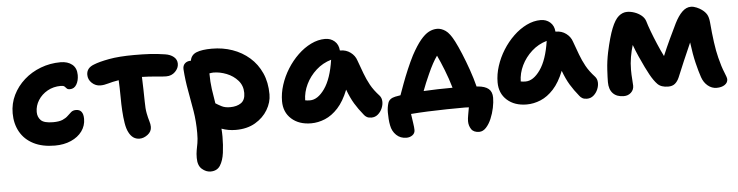

<svg xmlns="http://www.w3.org/2000/svg" viewBox="-47 -746 4717 1228"><g transform="rotate(-5 2311.5 -131.5)"><path d="M285 9Q204 9 147.5 -20Q91 -49 62 -101Q33 -153 33 -220Q33 -283 59.5 -337Q86 -391 132 -432Q178 -473 238.5 -496Q299 -519 366 -519Q412 -519 440.5 -496Q469 -473 469 -428Q469 -392 454 -367Q439 -342 412 -342Q397 -342 391.5 -348.5Q386 -355 379 -361.5Q372 -368 355 -368Q307 -368 269 -346.5Q231 -325 209 -290Q187 -255 187 -215Q187 -183 207.5 -162Q228 -141 286 -141Q325 -141 347 -150.5Q369 -160 382 -173Q395 -186 407 -196Q419 -206 438 -206Q485 -206 485 -145Q485 -101 459.5 -66Q434 -31 388.5 -11Q343 9 285 9Z M828 12Q783 12 759 -36Q747 -59 741 -96Q735 -133 732.5 -176Q730 -219 730 -260Q730 -293 729 -321Q728 -349 727 -372Q685 -365 658.5 -357Q632 -349 608 -349Q577 -349 553.5 -371Q530 -393 530 -424Q530 -468 579 -486Q613 -500 677.5 -512Q742 -524 840 -524Q896 -524 941 -521.5Q986 -519 1037 -511Q1071 -506 1092 -488.5Q1113 -471 1113 -444Q1113 -416 1090 -393Q1067 -370 1033 -370Q1011 -370 967.5 -374.5Q924 -379 877 -380Q878 -344 879.5 -300.5Q881 -257 881 -222Q881 -176 887 -145.5Q893 -115 899.5 -94.5Q906 -74 906 -57Q906 -27 880.5 -7.5Q855 12 828 12Z M1262 261Q1233 261 1207 238.5Q1181 216 1181 167Q1181 139 1185 118Q1189 97 1193.5 72.5Q1198 48 1198 8Q1198 -66 1187 -133.5Q1176 -201 1163.5 -267.5Q1151 -334 1146 -406Q1145 -429 1159 -442.5Q1173 -456 1197 -456H1198Q1204 -493 1239 -507Q1274 -521 1338 -521Q1408 -521 1469.5 -499.5Q1531 -478 1578.5 -436.5Q1626 -395 1653 -335Q1680 -275 1680 -198Q1680 -147 1651.5 -99Q1623 -51 1571 -20.5Q1519 10 1446 10Q1398 10 1355 -6Q1357 21 1357 46Q1357 99 1350.5 148.5Q1344 198 1324 229.5Q1304 261 1262 261ZM1309 -363Q1309 -311 1315.5 -263.5Q1322 -216 1330 -171Q1347 -160 1368.5 -149Q1390 -138 1422 -138Q1466 -138 1493 -157Q1520 -176 1520 -221Q1520 -268 1491 -301Q1462 -334 1419 -351Q1376 -368 1334 -368Q1328 -368 1321.5 -367Q1315 -366 1309 -365Z M1930 10Q1852 10 1804 -33Q1756 -76 1756 -147Q1756 -198 1773 -251Q1790 -304 1820 -352Q1850 -400 1889.5 -438Q1929 -476 1974 -498Q2019 -520 2065 -520Q2100 -520 2125 -498.5Q2150 -477 2153 -438H2155Q2193 -438 2221 -417Q2249 -396 2259 -365Q2276 -318 2290.5 -279Q2305 -240 2325 -203.5Q2345 -167 2381 -128Q2394 -113 2395 -91Q2396 -69 2386.5 -46.5Q2377 -24 2359 -8.5Q2341 7 2317 7Q2299 7 2287.5 0.5Q2276 -6 2269 -16Q2237 -55 2214 -93Q2191 -131 2171 -185Q2142 -112 2103 -69.5Q2064 -27 2019.5 -8.5Q1975 10 1930 10ZM1935 -137Q1985 -137 2029.5 -200Q2074 -263 2092 -384Q2037 -368 1995 -330Q1953 -292 1929 -242.5Q1905 -193 1904 -140Q1917 -137 1935 -137Z M2996 158Q2960 158 2945 135.5Q2930 113 2930 84Q2930 68 2934.5 44Q2939 20 2943 -4Q2931 -5 2918 -5Q2864 -5 2802 -4Q2740 -3 2679.5 -0.5Q2619 2 2571 6Q2575 35 2579.5 64.5Q2584 94 2584 110Q2584 131 2567.5 143Q2551 155 2529 155Q2490 155 2464 130Q2438 105 2431 67Q2427 47 2425.5 25.5Q2424 4 2424 -16Q2424 -49 2433 -77Q2442 -105 2480 -113Q2494 -116 2514 -119Q2524 -147 2540 -190.5Q2556 -234 2576 -281Q2596 -328 2616 -367Q2649 -428 2677 -461.5Q2705 -495 2731 -508.5Q2757 -522 2784 -522Q2811 -522 2838 -503.5Q2865 -485 2893 -430Q2910 -397 2930.5 -347.5Q2951 -298 2970.5 -242.5Q2990 -187 3004 -132Q3007 -132 3011 -132Q3058 -128 3080.5 -109Q3103 -90 3103 -52Q3103 -23 3095.5 13Q3088 49 3074 82Q3060 115 3040 136.5Q3020 158 2996 158ZM2708 -239Q2695 -211 2684 -184Q2673 -157 2664 -133Q2757 -138 2850 -138Q2833 -197 2810.5 -254Q2788 -311 2769 -351Q2740 -311 2708 -239Z M3314 10Q3236 10 3188 -33Q3140 -76 3140 -147Q3140 -198 3157 -251Q3174 -304 3204 -352Q3234 -400 3273.5 -438Q3313 -476 3358 -498Q3403 -520 3449 -520Q3484 -520 3509 -498.5Q3534 -477 3537 -438H3539Q3577 -438 3605 -417Q3633 -396 3643 -365Q3660 -318 3674.5 -279Q3689 -240 3709 -203.5Q3729 -167 3765 -128Q3778 -113 3779 -91Q3780 -69 3770.5 -46.5Q3761 -24 3743 -8.5Q3725 7 3701 7Q3683 7 3671.5 0.5Q3660 -6 3653 -16Q3621 -55 3598 -93Q3575 -131 3555 -185Q3526 -112 3487 -69.5Q3448 -27 3403.5 -8.5Q3359 10 3314 10ZM3319 -137Q3369 -137 3413.5 -200Q3458 -263 3476 -384Q3421 -368 3379 -330Q3337 -292 3313 -242.5Q3289 -193 3288 -140Q3301 -137 3319 -137Z M3937 11Q3892 11 3867.5 -14.5Q3843 -40 3843 -87Q3843 -114 3846 -167Q3849 -220 3861 -278Q3882 -375 3903.5 -428.5Q3925 -482 3950 -503Q3975 -524 4004 -524Q4027 -524 4051.5 -515.5Q4076 -507 4095 -491.5Q4114 -476 4121 -455Q4129 -427 4144 -387Q4159 -347 4177.5 -303.5Q4196 -260 4215 -222Q4238 -277 4262 -328Q4286 -379 4308 -424Q4331 -470 4357 -495.5Q4383 -521 4413 -521Q4431 -521 4450.5 -512.5Q4470 -504 4482 -495Q4503 -480 4513.5 -462Q4524 -444 4527 -412Q4533 -340 4541 -282Q4549 -224 4560 -181Q4575 -121 4590 -85.5Q4605 -50 4605 -39Q4605 -17 4585 -3.5Q4565 10 4533 10Q4502 10 4476.5 -11Q4451 -32 4439 -67Q4426 -105 4412.5 -160.5Q4399 -216 4389 -294Q4364 -237 4339 -179.5Q4314 -122 4296 -77Q4285 -52 4268.5 -38.5Q4252 -25 4225 -25Q4180 -25 4157 -48.5Q4134 -72 4111 -114Q4102 -130 4086 -162.5Q4070 -195 4052.5 -234.5Q4035 -274 4022 -310Q4011 -275 4004 -234.5Q3997 -194 3997 -153Q3997 -119 3999.5 -92Q4002 -65 4002 -50Q4002 -24 3983.5 -6.5Q3965 11 3937 11Z"/></g></svg>

Font: Shantell Sans Normal
Style: Bold
Weight: 700
Designer: Stephen Nixon, Anya Danilova, Shantell Martin
Foundry: Arrow Type
Version: Version 1.009;[a7da0bfa3]